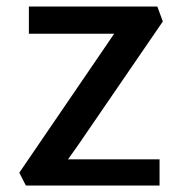

<svg xmlns="http://www.w3.org/2000/svg" viewBox="-20 -577 562 597"><path d="M60.5 0 40 -40 307.1 -431.2 335 -472.2H69.8V-556.6H469.2L486.3 -510.3L220.7 -122.6L191.4 -81.5H476.1V0Z"/></svg>

Font: HaufeMerriweatherSans
Style: Regular
Weight: 400
Designer: Eben Sorkin ( eben@eyebytes.com )
Foundry: Eben Sorkin
Version: Version 1.56